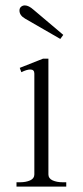

<svg xmlns="http://www.w3.org/2000/svg" viewBox="-20 -690 306 710"><path d="M73 -621Q52 -633 52 -651Q52 -660 58 -665Q64 -670 72 -670Q86 -670 104 -654L214 -561L203 -546ZM41 -16H54Q76 -16 91.5 -23Q107 -30 107 -45V-418Q107 -433 92 -433Q79 -433 59 -423L53 -439L139 -473H159V-45Q159 -30 174.5 -23Q190 -16 212 -16H225V0H41Z"/></svg>

Font: Taviraj ExtraLight
Style: Regular
Weight: 200
Designer: Katatrad Team
Foundry: CadsonDemak
Version: Version 1.030